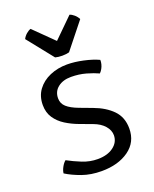

<svg xmlns="http://www.w3.org/2000/svg" viewBox="-137 -791 707 881"><g transform="rotate(-20 217.0 -350.5)"><path d="M37 -38Q38 -51 46.5 -67Q55 -83 66 -92Q97 -75 133.2 -60.5Q169.5 -46 207.5 -46Q255 -46 284.2 -67.8Q313.5 -89.5 314 -123.5Q314 -148.5 295 -170.2Q276 -192 241.5 -204.5L182 -226.5Q148 -239 119 -257.2Q90 -275.5 72.2 -302Q54.5 -328.5 54.5 -365Q54.5 -408 77.2 -438.8Q100 -469.5 138.2 -486Q176.5 -502.5 222 -502.5Q259 -502.5 301.2 -493.2Q343.5 -484 373.5 -470Q374 -460 371.2 -449.2Q368.5 -438.5 363.2 -429Q358 -419.5 350.5 -412Q327 -423 292.8 -432.8Q258.5 -442.5 220 -442.5Q180.5 -442.5 155.8 -423Q131 -403.5 131 -370Q131 -344.5 149.8 -327.8Q168.5 -311 205.5 -297L267 -274Q323 -253.5 357 -218.8Q391 -184 391 -129Q391 -62.5 338.8 -25.2Q286.5 12 206 12Q153.5 12 110.8 -3.2Q68 -18.5 37 -38ZM182.5 -551.5 82 -677.5Q88.5 -690.5 99.8 -700.2Q111 -710 121.5 -713L216.5 -619.5L311.5 -713Q322 -710 333.2 -700.2Q344.5 -690.5 351 -677.5L250.5 -551.5Q236 -547.5 216.5 -547.5Q197 -547.5 182.5 -551.5Z"/></g></svg>

Font: Signika Light Light
Style: Regular
Weight: 300
Version: Version 2.001